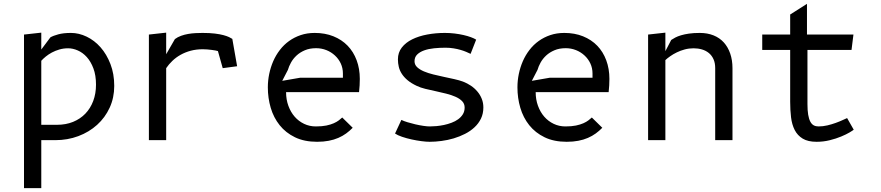

<svg xmlns="http://www.w3.org/2000/svg" viewBox="-20 -730 4590 1000"><path d="M195 -80H277Q323 -80 360.5 -95.2Q398 -110.5 424.5 -138Q451 -165.5 465.5 -204Q480 -242.5 480 -289Q480 -338 466.5 -373.8Q453 -409.5 432 -432.8Q411 -456 385.2 -467.2Q359.5 -478.5 335 -478.5Q310.5 -478.5 289.2 -472.2Q268 -466 250.2 -456.5Q232.5 -447 218.5 -435.5Q204.5 -424 195 -413.5ZM105 250V-550L195 -560V-472L242.5 -535.5Q257 -544 283.8 -551.2Q310.5 -558.5 349.5 -558.5Q391 -558.5 431.5 -539Q472 -519.5 503.8 -483.5Q535.5 -447.5 555.2 -396.5Q575 -345.5 575 -282.5Q575 -221 551.2 -169.2Q527.5 -117.5 485.8 -79.8Q444 -42 388 -21Q332 0 267.5 0H195V250Z M845.5 -447.5 891 -526.5Q905 -537 923 -543.5Q941 -550 960 -553.2Q979 -556.5 998.2 -557.5Q1017.5 -558.5 1035 -558.5Q1072.5 -558.5 1099 -555.2Q1125.5 -552 1143.8 -547Q1162 -542 1173 -536.8Q1184 -531.5 1190 -527.5L1215 -385L1140 -375L1115 -464Q1111 -465.5 1102.5 -467Q1094 -468.5 1083 -470Q1072 -471.5 1059.8 -472.5Q1047.5 -473.5 1036.5 -473.5Q1002.5 -473.5 973.5 -465.8Q944.5 -458 920.5 -444.5Q896.5 -431 877.8 -413Q859 -395 845.5 -375V0H755.5V-550L845.5 -560Z M1817 -64.5Q1801.5 -48.5 1783 -35Q1764.5 -21.5 1742 -11.8Q1719.5 -2 1692.2 3.2Q1665 8.5 1631.5 8.5Q1565 8.5 1516.5 -15Q1468 -38.5 1436.5 -78Q1405 -117.5 1390 -168.5Q1375 -219.5 1375 -275Q1375 -310.5 1382.2 -345.2Q1389.5 -380 1403.2 -411.5Q1417 -443 1437.8 -470Q1458.5 -497 1485.8 -516.5Q1513 -536 1546.2 -547.2Q1579.5 -558.5 1619 -558.5Q1673 -558.5 1716.5 -541Q1760 -523.5 1790.5 -492Q1821 -460.5 1837.5 -416.2Q1854 -372 1854 -319Q1854 -303.5 1853 -285Q1852 -266.5 1850 -250H1470Q1470 -211.5 1482 -178.8Q1494 -146 1514.8 -122.2Q1535.5 -98.5 1563.8 -85Q1592 -71.5 1625 -71.5Q1657 -71.5 1679.8 -76.2Q1702.5 -81 1718.2 -88Q1734 -95 1744.5 -103Q1755 -111 1762.5 -118ZM1766 -325V-347Q1766 -375.5 1754.8 -399.5Q1743.5 -423.5 1724.2 -441.2Q1705 -459 1679.8 -469Q1654.5 -479 1626.5 -479Q1593 -479 1567.8 -468.2Q1542.5 -457.5 1524.5 -440.8Q1506.5 -424 1495.5 -404Q1484.5 -384 1479.5 -366L1450 -309L1542.5 -325Z M2431 -449.5Q2421.5 -454 2408.2 -459.8Q2395 -465.5 2378.5 -470.2Q2362 -475 2342.2 -478.2Q2322.5 -481.5 2300 -481.5Q2269.5 -481.5 2240.5 -478.5Q2211.5 -475.5 2189 -467.5Q2166.5 -459.5 2152.8 -446Q2139 -432.5 2139 -411Q2139 -393 2152.5 -380.2Q2166 -367.5 2187.8 -358.2Q2209.5 -349 2237 -342.2Q2264.5 -335.5 2292.5 -329.5Q2320.5 -323.5 2346.5 -317.8Q2372.5 -312 2391.5 -305Q2413.5 -296.5 2432.8 -283.5Q2452 -270.5 2466.5 -253.2Q2481 -236 2489.2 -215.2Q2497.5 -194.5 2497.5 -170.5Q2497.5 -138 2485 -112.2Q2472.5 -86.5 2451.2 -66.8Q2430 -47 2402 -32.8Q2374 -18.5 2342.8 -9.2Q2311.5 0 2279.2 4.2Q2247 8.5 2217.5 8.5Q2200.5 8.5 2175.2 5.2Q2150 2 2123.8 -3.8Q2097.5 -9.5 2074 -17.5Q2050.5 -25.5 2037.5 -34.5L2070.5 -105.5Q2082.5 -99.5 2102 -93.5Q2121.5 -87.5 2143 -82.5Q2164.5 -77.5 2184.8 -74.5Q2205 -71.5 2218.5 -71.5Q2234 -71.5 2253.2 -73.2Q2272.5 -75 2292.8 -79.2Q2313 -83.5 2332.2 -90.8Q2351.5 -98 2366.5 -109Q2381.5 -120 2390.8 -135Q2400 -150 2400 -170Q2400 -189.5 2387 -203Q2374 -216.5 2352.5 -226Q2331 -235.5 2304.2 -242.2Q2277.5 -249 2249.5 -255Q2221.5 -261 2195.5 -267.2Q2169.5 -273.5 2150 -283Q2121.5 -296.5 2102.8 -312.2Q2084 -328 2072.8 -345.5Q2061.5 -363 2057 -382Q2052.5 -401 2052.5 -421Q2052.5 -456.5 2072.8 -482.5Q2093 -508.5 2127 -525.2Q2161 -542 2205 -550.2Q2249 -558.5 2297 -558.5Q2323 -558.5 2347.8 -555.5Q2372.5 -552.5 2394.2 -547.5Q2416 -542.5 2433 -536.2Q2450 -530 2460 -523.5Z M3117 -64.5Q3101.5 -48.5 3083 -35Q3064.5 -21.5 3042 -11.8Q3019.5 -2 2992.2 3.2Q2965 8.5 2931.5 8.5Q2865 8.5 2816.5 -15Q2768 -38.5 2736.5 -78Q2705 -117.5 2690 -168.5Q2675 -219.5 2675 -275Q2675 -310.5 2682.2 -345.2Q2689.5 -380 2703.2 -411.5Q2717 -443 2737.8 -470Q2758.5 -497 2785.8 -516.5Q2813 -536 2846.2 -547.2Q2879.5 -558.5 2919 -558.5Q2973 -558.5 3016.5 -541Q3060 -523.5 3090.5 -492Q3121 -460.5 3137.5 -416.2Q3154 -372 3154 -319Q3154 -303.5 3153 -285Q3152 -266.5 3150 -250H2770Q2770 -211.5 2782 -178.8Q2794 -146 2814.8 -122.2Q2835.5 -98.5 2863.8 -85Q2892 -71.5 2925 -71.5Q2957 -71.5 2979.8 -76.2Q3002.5 -81 3018.2 -88Q3034 -95 3044.5 -103Q3055 -111 3062.5 -118ZM3066 -325V-347Q3066 -375.5 3054.8 -399.5Q3043.5 -423.5 3024.2 -441.2Q3005 -459 2979.8 -469Q2954.5 -479 2926.5 -479Q2893 -479 2867.8 -468.2Q2842.5 -457.5 2824.5 -440.8Q2806.5 -424 2795.5 -404Q2784.5 -384 2779.5 -366L2750 -309L2842.5 -325Z M3445.5 0H3355.5V-550L3445.5 -560V-463.5L3476 -522Q3485 -528 3497.2 -534.5Q3509.5 -541 3527 -546.2Q3544.5 -551.5 3568.5 -555Q3592.5 -558.5 3625 -558.5Q3664.5 -558.5 3696.2 -545.8Q3728 -533 3749.8 -509Q3771.5 -485 3783.2 -451Q3795 -417 3795 -375V0H3705V-375Q3705 -402 3696.2 -421.5Q3687.5 -441 3672 -453.8Q3656.5 -466.5 3636 -472.5Q3615.5 -478.5 3592.5 -478.5Q3568.5 -478.5 3546.2 -472.5Q3524 -466.5 3505 -457.2Q3486 -448 3470.8 -437.2Q3455.5 -426.5 3445.5 -417Z M4185.5 -188Q4185.5 -155 4189.2 -132.8Q4193 -110.5 4200.2 -96.8Q4207.5 -83 4218.2 -77.2Q4229 -71.5 4243 -71.5Q4266.5 -71.5 4289.5 -77Q4312.5 -82.5 4332.5 -89.8Q4352.5 -97 4368 -104.2Q4383.5 -111.5 4392 -115L4426.5 -54.5Q4422 -50.5 4404.8 -40.2Q4387.5 -30 4361.2 -19Q4335 -8 4302 0.2Q4269 8.5 4233 8.5Q4188 8.5 4160.8 -8Q4133.5 -24.5 4119 -53Q4104.5 -81.5 4100 -119.2Q4095.5 -157 4095.5 -200V-470H3950V-550H4095.5V-654.5L4183 -710V-550H4425L4415 -470H4185.5Z"/></svg>

Font: B612 Mono
Style: Regular
Weight: 400
Version: Version 1.005